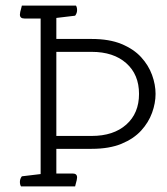

<svg xmlns="http://www.w3.org/2000/svg" viewBox="-20 -665 595 685"><path d="M248 0H55Q51 -6 51 -16Q51 -27 58 -36L125 -44V-599H67Q51 -599 51 -613Q51 -620 56 -637L58 -645H251Q255 -639 255 -629Q255 -618 248 -609L181 -601V-526H307Q370 -526 413.5 -508Q457 -490 483.5 -461Q510 -432 522.5 -397.5Q535 -363 535 -330Q535 -297 522.5 -262.5Q510 -228 483.5 -199Q457 -170 413.5 -152Q370 -134 307 -134H181V-46H239Q255 -46 255 -32Q255 -25 250 -8ZM181 -180H307Q385 -180 430.5 -220.5Q476 -261 476 -330Q476 -399 430.5 -439.5Q385 -480 307 -480H181Z"/></svg>

Font: Scope One
Style: Regular
Weight: 400
Designer: Dalton Maag Ltd
Foundry: Dalton Maag Ltd
Version: Version 1.001; ttfautohint (v1.4.1) -l 11 -r 50 -G 50 -x 14 